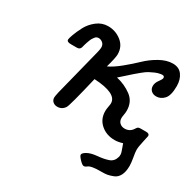

<svg xmlns="http://www.w3.org/2000/svg" viewBox="-152 -626 969 973"><g transform="rotate(30 332.5 -140.0)"><path d="M68.8 -317.9Q68.8 -324.7 77.4 -348.4Q85.9 -372.1 101.6 -402.1Q117.2 -432.1 146.5 -455.1Q175.8 -478 211.9 -478Q255.9 -478 290 -450.9Q324.2 -423.8 324.2 -377.9Q324.2 -357.9 307.1 -297.9Q337.9 -312 377 -344Q416 -376 445.6 -404.5Q475.1 -433.1 514.6 -455.6Q554.2 -478 590.8 -478Q627 -478 645.5 -452.4Q664.1 -426.8 664.1 -388.2Q664.1 -333 644.5 -312Q625 -291 599.1 -291Q581.1 -291 569.6 -301.5Q558.1 -312 558.1 -329.1Q558.1 -347.2 571.5 -365Q585 -382.8 585 -390.1Q585 -405.3 563 -400.9Q547.9 -398.9 532 -391.8Q516.1 -384.8 504.2 -378.4Q492.2 -372.1 472.7 -356Q453.1 -339.8 444.6 -332.5Q436 -325.2 411.6 -303Q387.2 -280.8 379.9 -274.9Q429.7 -263.7 468.3 -234.9Q506.8 -206.1 506.8 -153.8Q506.8 -142.6 504.4 -129.4Q502 -116.2 502 -108.9Q502 -90.8 513.4 -80.3Q524.9 -69.8 542 -69.8Q572.8 -69.8 588.9 -96.2Q594.7 -106 599.4 -108.4Q604 -110.8 615.2 -110.8H645Q665 -110.8 665 -97.2Q665 -94.2 657 -60.1Q648.9 -25.9 648.9 -6.8Q648.9 5.4 654.1 34.7Q659.2 64 659.2 81.1Q659.2 115.2 648.2 136.7Q637.2 158.2 617.2 166Q597.2 173.8 584 176Q570.8 178.2 550.8 178.2H543Q517.1 178.2 500.5 181.2Q483.9 184.1 479 188Q474.1 191.9 468.5 195.1Q462.9 198.2 458 198.2Q449.2 198.2 432.6 180.7Q416 163.1 416 155.8Q416 146 435.1 134.8Q456.1 122.6 492.9 119.4Q529.8 116.2 555.4 107.2Q581.1 98.1 588.9 69.8Q590.8 64.9 590.8 56.2Q590.8 48.3 588.4 40.8Q585.9 33.2 581.1 20Q576.2 6.8 573.2 -2Q547.4 5.9 527.8 5.9Q479 5.9 446 -22.9Q413.1 -51.8 413.1 -98.1Q413.1 -109.4 416 -124.3Q418.9 -139.2 418.9 -146Q418.9 -204.1 285.2 -210.9Q243.2 -32.7 233.9 -19Q218.8 4.9 190.9 4.9Q175.8 4.9 165.3 -4.2Q154.8 -13.2 154.8 -28.8Q154.8 -34.7 160.2 -60.1L231 -340.8Q234.9 -356.9 234.9 -367.2Q234.9 -383.3 223.9 -392.6Q212.9 -401.9 200.2 -401.9Q194.3 -401.9 188.7 -399.4Q183.1 -397 178.5 -390.4Q173.8 -383.8 170.9 -379.4Q168 -375 164.1 -364.5Q160.2 -354 158.7 -349.6Q157.2 -345.2 153.6 -333Q149.9 -320.8 149.9 -318.8Q145 -303.7 127 -304.2H94.2Q68.8 -303.7 68.8 -317.9Z"/></g></svg>

Font: CMU Concrete
Style: BoldItalic
Weight: 700
Italic angle: -14.04°
Version: Version 0.7.0